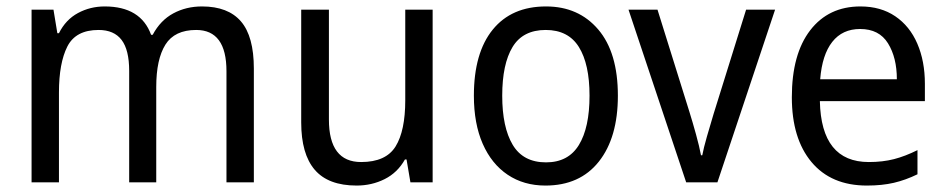

<svg xmlns="http://www.w3.org/2000/svg" viewBox="-20 -659 2937 596"><path d="M607 -639Q688 -639 728 -592.5Q768 -546 768 -446V-93H683V-438Q683 -566 589 -566Q522 -566 493.5 -520.5Q465 -475 465 -389V-93H381V-439Q381 -504 357.5 -535Q334 -566 286 -566Q215 -566 189 -514.5Q163 -463 163 -372V-93H78V-629H146L158 -556H163Q184 -598 222 -618.5Q260 -639 305 -639Q417 -639 449 -551H454Q478 -596 518 -617.5Q558 -639 607 -639Z M1323 -629V-93H1254L1242 -164H1237Q1214 -123 1174 -103Q1134 -83 1087 -83Q999 -83 957 -132Q915 -181 915 -279V-629H1001V-288Q1001 -156 1101 -156Q1178 -156 1208 -204.5Q1238 -253 1238 -348V-629Z M1898 -362Q1898 -232 1839 -157.5Q1780 -83 1673 -83Q1606 -83 1556 -116.5Q1506 -150 1478.5 -212.5Q1451 -275 1451 -362Q1451 -495 1509.5 -567Q1568 -639 1675 -639Q1776 -639 1837 -567.5Q1898 -496 1898 -362ZM1539 -362Q1539 -264 1571.5 -209.5Q1604 -155 1675 -155Q1744 -155 1777 -209Q1810 -263 1810 -362Q1810 -460 1777 -513Q1744 -566 1674 -566Q1603 -566 1571 -513Q1539 -460 1539 -362Z M2110 -93 1931 -629H2021L2120 -312Q2130 -280 2140.5 -242Q2151 -204 2156 -177H2160Q2164 -199 2174.5 -235.5Q2185 -272 2195 -305L2296 -629H2386L2207 -93Z M2651 -639Q2714 -639 2759 -608.5Q2804 -578 2827.5 -523.5Q2851 -469 2851 -399V-345H2525Q2529 -156 2677 -156Q2720 -156 2755 -165Q2790 -174 2828 -193V-118Q2791 -100 2754.5 -91.5Q2718 -83 2671 -83Q2560 -83 2499 -156Q2438 -229 2438 -357Q2438 -491 2495 -565Q2552 -639 2651 -639ZM2650 -569Q2595 -569 2563.5 -529Q2532 -489 2526 -413H2764Q2764 -480 2736.5 -524.5Q2709 -569 2650 -569Z"/></svg>

Font: Noto Sans Kannada UI SemiCondensed
Style: Regular
Weight: 400
Width: 4
Designer: Jelle Bosma - Monotype Design Team
Foundry: Monotype Imaging Inc.
Version: Version 2.005; ttfautohint (v1.8.4.7-5d5b)